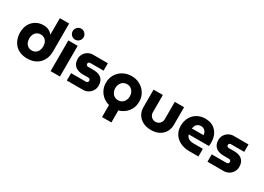

<svg xmlns="http://www.w3.org/2000/svg" viewBox="-13 -1664 3812 2776"><g transform="rotate(30 1893.0 -275.5)"><path d="M309 12Q245 12 193.5 -8Q142 -28 107 -65.5Q72 -103 53 -154Q34 -205 34 -265Q34 -343 65.5 -401Q97 -459 152.5 -492Q208 -525 280 -525Q311 -525 338.5 -517Q366 -509 388.5 -493.5Q411 -478 426 -457H429V-730H584V-266Q584 -182 550 -119Q516 -56 454.5 -22Q393 12 309 12ZM309 -122Q345 -122 371.5 -139.5Q398 -157 412 -187.5Q426 -218 426 -256Q426 -294 412 -324Q398 -354 371.5 -371.5Q345 -389 309 -389Q274 -389 247 -371.5Q220 -354 206 -324Q192 -294 192 -256Q192 -218 206 -187.5Q220 -157 247 -139.5Q274 -122 309 -122Z M696 0V-513H852V0ZM774 -571Q737 -571 710 -598Q683 -625 683 -662Q683 -699 710 -726.5Q737 -754 774 -754Q811 -754 838 -726.5Q865 -699 865 -662Q865 -625 838 -598Q811 -571 774 -571Z M967 0V-123H1214Q1224 -123 1232 -127.5Q1240 -132 1245 -140Q1250 -148 1250 -157Q1250 -167 1245 -175Q1240 -183 1232 -187.5Q1224 -192 1214 -192H1124Q1074 -192 1033.5 -208.5Q993 -225 969.5 -260.5Q946 -296 946 -353Q946 -397 967.5 -433Q989 -469 1026.5 -491Q1064 -513 1109 -513H1356V-389H1133Q1119 -389 1109.5 -380Q1100 -371 1100 -358Q1100 -344 1109.5 -334.5Q1119 -325 1133 -325H1221Q1277 -325 1317.5 -308.5Q1358 -292 1380.5 -256Q1403 -220 1403 -163Q1403 -118 1380.5 -81Q1358 -44 1320.5 -22Q1283 0 1236 0Z M1672 203V-18H1828V203ZM1750 12Q1671 12 1608 -23Q1545 -58 1508.5 -119Q1472 -180 1472 -256Q1472 -333 1508.5 -393.5Q1545 -454 1608 -489.5Q1671 -525 1750 -525Q1829 -525 1891.5 -489.5Q1954 -454 1990.5 -393.5Q2027 -333 2027 -256Q2027 -180 1990.5 -119Q1954 -58 1891 -23Q1828 12 1750 12ZM1750 -123Q1787 -123 1814 -141Q1841 -159 1856 -189Q1871 -219 1871 -257Q1871 -294 1856 -324Q1841 -354 1814 -372Q1787 -390 1750 -390Q1713 -390 1685.5 -372Q1658 -354 1643 -324Q1628 -294 1628 -257Q1628 -219 1643 -189Q1658 -159 1685.5 -141Q1713 -123 1750 -123Z M2375 12Q2296 12 2238.5 -18.5Q2181 -49 2150 -101.5Q2119 -154 2119 -218V-513H2274V-222Q2274 -195 2287 -172.5Q2300 -150 2322.5 -136.5Q2345 -123 2374 -123Q2402 -123 2424.5 -136.5Q2447 -150 2460 -172.5Q2473 -195 2473 -222V-513H2628V-218Q2628 -154 2598 -101.5Q2568 -49 2511.5 -18.5Q2455 12 2375 12Z M3012 0Q2925 0 2859 -32.5Q2793 -65 2756.5 -122.5Q2720 -180 2720 -256Q2720 -340 2755 -400Q2790 -460 2848.5 -492.5Q2907 -525 2978 -525Q3059 -525 3113.5 -491Q3168 -457 3196 -398.5Q3224 -340 3224 -265Q3224 -252 3222.5 -234.5Q3221 -217 3219 -207H2883Q2889 -181 2906 -163Q2923 -145 2949 -136.5Q2975 -128 3007 -128H3164V0ZM2879 -304H3074Q3072 -320 3068 -335Q3064 -350 3055.5 -361.5Q3047 -373 3036 -381.5Q3025 -390 3010.5 -395Q2996 -400 2978 -400Q2955 -400 2937 -392Q2919 -384 2907 -370.5Q2895 -357 2888.5 -339.5Q2882 -322 2879 -304Z M3315 0V-123H3562Q3572 -123 3580 -127.5Q3588 -132 3593 -140Q3598 -148 3598 -157Q3598 -167 3593 -175Q3588 -183 3580 -187.5Q3572 -192 3562 -192H3472Q3422 -192 3381.5 -208.5Q3341 -225 3317.5 -260.5Q3294 -296 3294 -353Q3294 -397 3315.5 -433Q3337 -469 3374.5 -491Q3412 -513 3457 -513H3704V-389H3481Q3467 -389 3457.5 -380Q3448 -371 3448 -358Q3448 -344 3457.5 -334.5Q3467 -325 3481 -325H3569Q3625 -325 3665.5 -308.5Q3706 -292 3728.5 -256Q3751 -220 3751 -163Q3751 -118 3728.5 -81Q3706 -44 3668.5 -22Q3631 0 3584 0Z"/></g></svg>

Font: MuseoModerno Thin
Style: Bold
Weight: 700
Version: Version 1.003